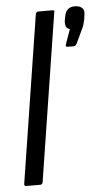

<svg xmlns="http://www.w3.org/2000/svg" viewBox="-51 -725 413 759"><g transform="rotate(-5 155.5 -345.5)"><path d="M23 0Q13 0 15 -10L119 -673Q121 -683 130 -683H185Q190 -683 192 -681Q194 -679 192 -673L88 -10Q86 0 78 0ZM233 -534Q228 -534 227 -537Q226 -540 227 -544L248 -603Q227 -608 231 -639L234 -654Q240 -691 275 -691Q294 -691 304 -681.5Q314 -672 310 -653L308 -637Q306 -627 303 -616.5Q300 -606 293 -593L270 -544Q265 -534 258 -534Z"/></g></svg>

Font: Sofia Sans Extra Condensed Medium
Style: Italic
Weight: 500
Italic angle: -9°
Version: Version 4.100